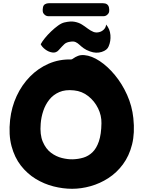

<svg xmlns="http://www.w3.org/2000/svg" viewBox="-20 -1165 895 1198"><path d="M253 -1079Q243 -1090 248 -1118Q250 -1132 260.5 -1138.5Q271 -1145 285 -1145H622Q654 -1145 660 -1118Q665 -1090 655 -1079Q643 -1064 627 -1064H281Q265 -1064 253 -1079ZM234 -889Q243 -906 260 -927Q277 -948 299 -969Q321 -990 342.5 -1005.5Q364 -1021 382 -1025Q420 -1034 446 -1029Q472 -1024 491 -1012Q510 -1000 527 -987Q544 -974 563 -966Q579 -960 597 -964Q615 -968 628 -981Q641 -994 642 -1012Q666 -984 669 -946Q672 -908 658 -876Q649 -852 614.5 -841Q580 -830 542 -844Q517 -853 502 -864Q487 -875 476 -885.5Q465 -896 452.5 -902Q440 -908 421 -905Q395 -902 382 -890Q369 -878 346 -852Q330 -834 306.5 -837.5Q283 -841 262.5 -856.5Q242 -872 234 -889ZM812 -428Q822 -335 804 -263.5Q786 -192 747 -139.5Q708 -87 656 -53.5Q604 -20 545.5 -3.5Q487 13 430 13Q373 13 314 -2Q255 -17 202.5 -49Q150 -81 110.5 -131.5Q71 -182 52 -253Q33 -324 43 -417Q52 -497 84 -566Q116 -635 167 -687Q218 -739 283.5 -767.5Q349 -796 424 -794Q429 -794 439 -801.5Q449 -809 466 -816Q483 -823 507 -821Q552 -817 602 -784Q652 -751 697 -696.5Q742 -642 773 -573Q804 -504 812 -428ZM434 -171Q469 -172 500.5 -181.5Q532 -191 557 -215Q582 -239 597 -283Q612 -327 613 -396Q614 -444 592 -489Q570 -534 531 -565Q492 -596 442 -601Q388 -607 350 -590.5Q312 -574 287.5 -543Q263 -512 250 -473Q237 -434 234 -394Q228 -325 247 -280.5Q266 -236 298 -212Q330 -188 367 -179Q404 -170 434 -171Z"/></svg>

Font: Potta One
Style: Regular
Weight: 400
Designer: 108,108go
Foundry: Font Zone 108
Version: Version 1.000